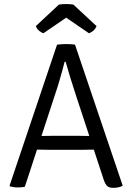

<svg xmlns="http://www.w3.org/2000/svg" viewBox="-20 -898 637 924"><path d="M254.5 -683Q263.5 -684.5 276.5 -685.2Q289.5 -686 299.5 -686Q308 -686 321.2 -685.2Q334.5 -684.5 341 -683L570.5 -4.5Q561.5 1 550 3.5Q538.5 6 525 6Q506.5 6 496.8 -2Q487 -10 479 -33.5L347.5 -433Q332.5 -477.5 319 -522Q305.5 -566.5 296 -600.5H291Q286 -581 279.8 -558.2Q273.5 -535.5 267.5 -515Q261.5 -494.5 257.5 -481.5L99.5 1Q92.5 2.5 83.5 3.2Q74.5 4 65.5 4Q54 4 45.5 2.5Q37 1 28 -1L26 -4.5ZM227 -177Q223.5 -177 206.5 -177.2Q189.5 -177.5 172.2 -177.8Q155 -178 151.5 -178H121L145.5 -243.5H172.5Q176 -243.5 190.5 -243.8Q205 -244 219.5 -244.2Q234 -244.5 237.5 -244.5H352Q355 -244.5 370 -244.2Q385 -244 400.2 -243.8Q415.5 -243.5 419 -243.5H446L468 -178H438Q434 -178 416.5 -177.8Q399 -177.5 381.8 -177.2Q364.5 -177 361.5 -177ZM333 -876 444.5 -772.5Q439.5 -759 428.8 -750Q418 -741 408 -738L298.5 -813L189 -738Q179 -741 168 -750Q157 -759 152.5 -772.5L263.5 -876Q279.5 -878.5 298.5 -878.5Q317.5 -878.5 333 -876Z"/></svg>

Font: Signika
Style: Regular
Weight: 300
Designer: Anna Giedry
Foundry: Anna Giedry
Version: Version 2.000